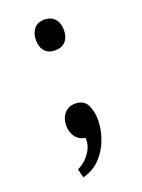

<svg xmlns="http://www.w3.org/2000/svg" viewBox="-123 -530 547 740"><g transform="rotate(-20 150.5 -160.5)"><path d="M88 151 79 115Q115 98 135 64.5Q155 31 145 -8L175 8Q149 14 131 6Q113 -2 103.5 -19.5Q94 -37 94 -59Q94 -88 110.5 -107.5Q127 -127 155 -127Q190 -127 203.5 -100.5Q217 -74 217 -39Q217 0 202.5 40Q188 80 159.5 110Q131 140 88 151ZM154 -346Q126 -346 111.5 -363Q97 -380 97 -408Q97 -436 111.5 -454Q126 -472 154 -472Q181 -472 196.5 -455Q212 -438 212 -408Q212 -380 197 -363Q182 -346 154 -346Z"/></g></svg>

Font: Andada Pro
Style: Regular
Weight: 400
Designer: Carolina Giovagnoli
Foundry: Huerta Tipografica
Version: Version 3.003